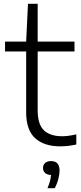

<svg xmlns="http://www.w3.org/2000/svg" viewBox="-20 -760 428 1009"><path d="M296 9Q211.5 9 164.5 -34Q117.5 -77 117.5 -170V-489.5H6.5V-541.5H117.5L127 -740H178V-541.5H371.5V-489.5H178V-180.5Q178 -106 211 -75Q244 -44 307 -44Q338.5 -44 381 -54V-0.5Q338.5 9 296 9ZM229.5 229Q238.5 208 242.8 191.2Q247 174.5 248 159.5Q228 159 217 149Q206 139 206 122.5Q206 106.5 217 96.5Q228 86.5 248 86.5Q293 86.5 293 136Q293 155.5 286.5 180.8Q280 206 267.5 229Z"/></svg>

Font: Encode Sans SmExp Lt
Style: Regular
Weight: 300
Width: 6
Designer: Multiple Designers
Foundry: Impallari Type
Version: Version 3.002; ttfautohint (v1.8.3) -l 8 -r 50 -G 200 -x 14 